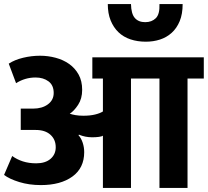

<svg xmlns="http://www.w3.org/2000/svg" viewBox="-20 -924 1022 944"><path d="M878 -904Q878 -855 863.5 -820Q849 -785 824 -762.5Q799 -740 766.5 -729.5Q734 -719 697 -719Q656 -719 621.5 -730.5Q587 -742 562.5 -765.5Q538 -789 524 -823.5Q510 -858 510 -904H624Q625 -856 643 -835.5Q661 -815 694 -815Q726 -815 746 -834.5Q766 -854 764 -904ZM23 -611Q52 -630 93.5 -640Q135 -650 177 -650Q216 -650 253.5 -640Q291 -630 320 -609.5Q349 -589 366.5 -557.5Q384 -526 384 -482Q384 -439 364 -408.5Q344 -378 323 -365Q334 -361 351 -358Q368 -355 390 -355Q423 -355 447.5 -361Q472 -367 486 -376V-538H434V-642H982V-538H902V0H764V-538H624V0H486V-257Q481 -253 466 -251Q451 -249 433 -249Q399 -249 368 -262L366 -259Q379 -245 386.5 -222.5Q394 -200 394 -176Q394 -98 336 -56Q278 -14 181 -14Q123 -14 74.5 -29Q26 -44 0 -64L40 -157Q63 -140 92.5 -130.5Q122 -121 158 -121Q203 -121 228.5 -143Q254 -165 254 -200Q254 -238 228 -261.5Q202 -285 156 -285H82V-390H143Q187 -390 215.5 -411Q244 -432 244 -467Q244 -505 218.5 -524Q193 -543 155 -543Q103 -543 59 -515Z"/></svg>

Font: Ek Mukta ExtraBold
Style: Regular
Weight: 800
Designer: Girish Dalvi and Yashodeep Gholap
Foundry: Ek Type
Version: Version 2.538;PS 1.002;hotconv 16.6.51;makeotf.lib2.5.65220;